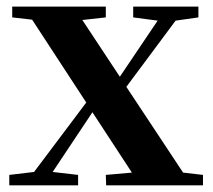

<svg xmlns="http://www.w3.org/2000/svg" viewBox="-20 -555 639 575"><path d="M528.3 -38.1 587.9 -31.2V0H297.9L296.9 -31.2L375 -38.1L256.8 -218.8L137.7 -40L213.9 -31.2V0H7.8V-31.2L82 -40L238.3 -248L76.2 -496.1L16.6 -502.9V-535.2H296.9V-502.9L226.6 -495.1L338.9 -325.2L452.1 -493.2L378.9 -502.9V-535.2H574.2V-502.9L505.9 -493.2L358.4 -294.9Z"/></svg>

Font: GenYoMin TW TTF Bold
Style: Regular
Weight: 700
Version: Version 1.300